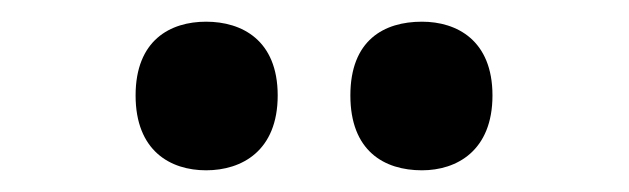

<svg xmlns="http://www.w3.org/2000/svg" viewBox="-20 -777 580 177"><path d="M369 -620C401 -620 434 -638 434 -689C434 -740 401 -757 369 -757C334 -757 303 -740 303 -689C303 -638 334 -620 369 -620ZM170 -620C203 -620 236 -638 236 -689C236 -740 203 -757 170 -757C137 -757 105 -740 105 -689C105 -638 137 -620 170 -620Z"/></svg>

Font: Noto Serif Sinhala SemiCondensed ExtraBold
Style: Regular
Weight: 800
Width: 4
Designer: Jelle Bosma - Monotype Design Team
Foundry: Monotype Imaging Inc.
Version: Version 2.007